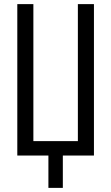

<svg xmlns="http://www.w3.org/2000/svg" viewBox="-20 -755 540 932"><path d="M215 157V0H64V-735H142V-70H358V-735H436V0H285V157Z"/></svg>

Font: Huly
Style: Regular
Weight: 400
Designer: Belleve Invis
Foundry: Belleve Invis
Version: Version 33.2.5; ttfautohint (v1.8.4)